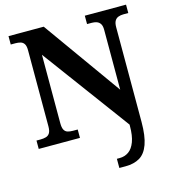

<svg xmlns="http://www.w3.org/2000/svg" viewBox="-135 -824 1057 1174"><g transform="rotate(-15 394.0 -237.0)"><path d="M474 240V182H492Q524 182 549 164.5Q574 147 588.5 108.5Q603 70 603 9V0L196 -551V-118Q196 -90 203.5 -76Q211 -62 225 -57.5Q239 -53 259 -53H289V0H28V-53H53Q73 -53 88.5 -57.5Q104 -62 112.5 -76Q121 -90 121 -118V-600Q121 -627 112.5 -640Q104 -653 89.5 -657Q75 -661 58 -661H28V-714H251L603 -221V-600Q603 -625 594.5 -638Q586 -651 572 -656Q558 -661 541 -661H511V-714H772V-661H741Q723 -661 708.5 -655.5Q694 -650 686 -636Q678 -622 678 -596V3Q678 92 659 144.5Q640 197 603.5 218.5Q567 240 514 240Z"/></g></svg>

Font: Noto Serif Myanmar
Style: Regular
Weight: 400
Designer: Ben Mitchell and the Monotype Design Team
Foundry: Monotype Imaging Inc.
Version: Version 2.106